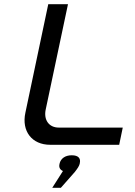

<svg xmlns="http://www.w3.org/2000/svg" viewBox="-20 -690 642 915"><path d="M210 -670 101 -153C82 -65 132 0 219 0H548L565 -82H260C213 -82 187 -119 198 -169L304 -670ZM229 205H270L337 129C350 112 357 102 360 90V89C366 65 354 50 322 50C291 50 270 65 264 89V90C259 107 266 119 280 125Z"/></svg>

Font: LT Wave Text Italic
Style: Regular
Weight: 400
Designer: Daniel Lyons
Version: Version 2.5 (Glyphs App)